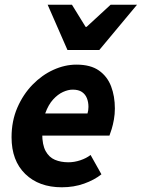

<svg xmlns="http://www.w3.org/2000/svg" viewBox="-20 -782 601 814"><path d="M242 12Q145 12 87 -44.5Q29 -101 29 -200Q29 -269 53.5 -325.5Q78 -382 118 -423Q158 -464 206.5 -486Q255 -508 304 -508Q364 -508 399.5 -483Q435 -458 451 -416Q467 -374 467 -322Q467 -298 463 -275.5Q459 -253 453.5 -235Q448 -217 444 -207H131L141 -301H351Q353 -308 354 -314.5Q355 -321 355 -329Q355 -349 348.5 -365.5Q342 -382 327.5 -392Q313 -402 288 -402Q269 -402 247 -392Q225 -382 205 -360Q185 -338 172 -302Q159 -266 159 -215Q159 -168 173.5 -141.5Q188 -115 213 -104.5Q238 -94 270 -94Q295 -94 320.5 -102.5Q346 -111 364 -125L410 -43Q380 -19 336.5 -3.5Q293 12 242 12ZM266 -570 182 -762H285L343 -668H347L449 -762H561L401 -570Z"/></svg>

Font: Source Sans 3
Style: Bold Italic
Weight: 700
Italic angle: -11°
Designer: Paul D. Hunt
Foundry: Adobe
Version: Version 3.052;hotconv 1.1.0;makeotfexe 2.6.0